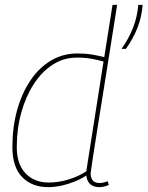

<svg xmlns="http://www.w3.org/2000/svg" viewBox="-20 -760 607 790"><path d="M389 10Q341 10 335 -38Q308 -19 263.5 -4.5Q219 10 179 10Q111 10 71 -31.5Q31 -73 31 -155Q31 -237 50.5 -307Q70 -377 105.5 -429.5Q141 -482 190 -511Q239 -540 298 -540Q333 -540 359 -535.5Q385 -531 409 -525L443 -740H462Q439 -594 419 -469Q399 -344 384 -250.5Q369 -157 361 -104Q353 -51 353 -48Q353 -7 389 -7Q398 -7 406.5 -9Q415 -11 423 -14L428 1Q407 10 389 10ZM180 -9Q221 -9 262 -21.5Q303 -34 335 -55L406 -507Q384 -513 357.5 -518Q331 -523 296 -523Q242 -523 197 -494Q152 -465 119 -414Q86 -363 67.5 -296.5Q49 -230 49 -154Q49 -85 85 -47Q121 -9 180 -9ZM480 -559Q510 -601 527.5 -646Q545 -691 549 -740H567Q563 -689 545 -644Q527 -599 498 -559Z"/></svg>

Font: Georama Thin
Style: Italic
Weight: 100
Italic angle: -9°
Designer: Jean-Baptiste Levee
Foundry: Production Type
Version: Version 1.000